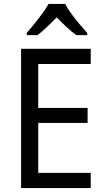

<svg xmlns="http://www.w3.org/2000/svg" viewBox="-20 -964 540 984"><path d="M445 0H88V-714H445V-636H176V-411H429V-334H176V-78H445ZM314 -944Q325 -922 345 -894.5Q365 -867 387 -841Q409 -815 427 -795V-784H371Q347 -801 321.5 -825Q296 -849 271 -875Q245 -849 220 -825Q195 -801 172 -784H117V-795Q135 -816 156.5 -842.5Q178 -869 197.5 -895.5Q217 -922 229 -944Z"/></svg>

Font: Noto Sans Kannada SemiCondensed
Style: Regular
Weight: 400
Width: 4
Designer: Jelle Bosma - Monotype Design Team
Foundry: Monotype Imaging Inc.
Version: Version 2.005; ttfautohint (v1.8.4.7-5d5b)